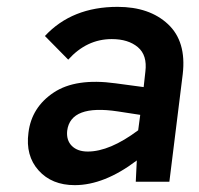

<svg xmlns="http://www.w3.org/2000/svg" viewBox="-20 -530 579 560"><path d="M323 -510Q416 -510 470 -459.5Q524 -409 513 -314L474 0H376L379 -62Q284 10 198 10Q131 10 92.5 -33Q54 -76 63 -143Q72 -217 136.5 -260Q201 -303 317 -287L399 -276L404 -321Q410 -369 382 -392.5Q354 -416 306 -416Q233 -416 179 -356L111 -425Q190 -510 323 -510ZM176 -149Q173 -121 189.5 -104.5Q206 -88 236 -88Q300 -88 383 -150L389 -195L324 -205Q186 -226 176 -149Z"/></svg>

Font: Orkney Medium
Style: MediumItalic
Weight: 500
Designer: Samuel Oakes and Alfredo Marco Pradil
Foundry: Alfredo Marco Pradil
Version: 1.0; ttfautohint (v1.5)